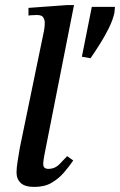

<svg xmlns="http://www.w3.org/2000/svg" viewBox="-20 -725 472 755"><path d="M115 10Q78 10 61.5 -5.5Q45 -21 45 -47Q45 -65 49.5 -92.5Q54 -120 58 -144L153 -604Q153 -604 154.5 -614Q156 -624 156 -636Q156 -646 150.5 -656Q145 -666 125 -666Q112 -666 102 -665Q92 -664 92 -664V-694L243 -705H271L156 -123Q154 -115 152 -101Q150 -87 150 -80Q150 -61 170 -61Q196 -61 214 -79.5Q232 -98 244 -111L268 -94Q251 -69 230.5 -45.5Q210 -22 182.5 -6Q155 10 115 10ZM336 -496 302 -502 341 -698H432L430 -675Q424 -647 408.5 -615.5Q393 -584 373.5 -553Q354 -522 336 -496Z"/></svg>

Font: STIX Two Text Medium
Style: Italic
Weight: 500
Italic angle: -12°
Designer: Ross Mills, John Hudson & Paul Hanslow, Tiro Typeworks Ltd; with prior portions MicroPress Inc. and Coen Hoffman, Elsevi
Foundry: Tiro Typeworks Ltd
Version: Version 2.13 b171